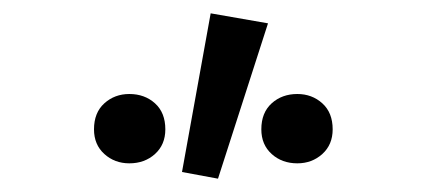

<svg xmlns="http://www.w3.org/2000/svg" viewBox="-20 -835 640 288"><path d="M174 -590Q152 -590 136.5 -604Q121 -618 121 -641Q121 -666 136.5 -680Q152 -694 174 -694Q197 -694 212.5 -680Q228 -666 228 -641Q228 -618 212.5 -604Q197 -590 174 -590ZM253 -577 296 -815 382 -800 307 -567ZM426 -590Q403 -590 387.5 -604Q372 -618 372 -641Q372 -666 387.5 -680Q403 -694 426 -694Q448 -694 463.5 -680Q479 -666 479 -641Q479 -618 463.5 -604Q448 -590 426 -590Z"/></svg>

Font: Source Code Pro SemiBold
Style: Regular
Weight: 600
Monospace: yes
Designer: Paul D. Hunt, Teo Tuominen
Foundry: Adobe Systems Incorporated
Version: Version 1.018;hotconv 1.0.116;makeotfexe 2.5.65601